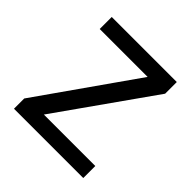

<svg xmlns="http://www.w3.org/2000/svg" viewBox="-149 -652 768 768"><g transform="rotate(45 235.0 -268.0)"><path d="M431 0H39V-58L327 -468H56V-536H424V-470L140 -68H431Z"/></g></svg>

Font: ubangla25
Style: Book
Weight: 400
Designer: Jelle Bosma - Monotype Design Team
Foundry: Monotype Imaging Inc.
Version: Version 2.003